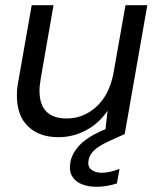

<svg xmlns="http://www.w3.org/2000/svg" viewBox="-20 -516 613 739"><path d="M547 -496 460 0H384L394 -90Q362 -42 312 -15Q262 12 205 12Q131 12 88 -29.5Q45 -71 45 -148Q45 -162 46.5 -176.5Q48 -191 51 -206L102 -496H186L137 -215Q135 -202 133.5 -190Q132 -178 132 -167Q132 -60 237 -60Q300 -60 349.5 -104Q399 -148 416 -230L463 -496ZM352 203Q321 203 296 193.5Q271 184 258 163Q245 142 251 108Q257 73 288.5 40.5Q320 8 389 -20L446 -43L460 0L398 28Q359 46 341.5 63.5Q324 81 321 100Q316 123 330.5 136Q345 149 372 149Q402 149 440 134L430 190Q412 196 391.5 199.5Q371 203 352 203Z"/></svg>

Font: DeepMind Sans
Style: Italic
Weight: 400
Italic angle: -10°
Designer: Jonny Pinhorn / Modifications: Colophon Foundry
Foundry: Colophon Foundry
Version: Version 1.002; ttfautohint (v1.8.2)